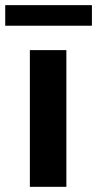

<svg xmlns="http://www.w3.org/2000/svg" viewBox="-50 -722 375 742"><path d="M206.5 -528.3V0H65.4V-528.3ZM305.2 -702.1V-622.6H-29.8V-702.1Z"/></svg>

Font: Vazirmatn UI
Style: Bold
Weight: 700
Designer: Saber Rastikerdar
Foundry: Saber Rastikerdar
Version: Version 33.003